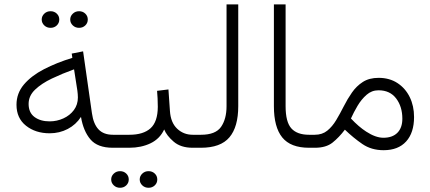

<svg xmlns="http://www.w3.org/2000/svg" viewBox="-20 -678 1975 881"><path d="M302.2 -588.4Q302.2 -604 314 -615.2Q325.7 -626.5 342.8 -626.5Q359.9 -626.5 371.3 -615.5Q382.8 -604.5 382.8 -588.4Q382.8 -572.3 371.3 -561.3Q359.9 -550.3 342.8 -550.3Q325.7 -550.3 314 -561.5Q302.2 -572.8 302.2 -588.4ZM171.4 -588.4Q171.4 -604 183.1 -615.2Q194.8 -626.5 211.9 -626.5Q229 -626.5 240.5 -615.5Q252 -604.5 252 -588.4Q252 -572.3 240.5 -561.3Q229 -550.3 211.9 -550.3Q194.8 -550.3 183.1 -561.5Q171.4 -572.8 171.4 -588.4ZM497.6 0Q427.7 0 395 -38.3Q362.3 -76.7 351.6 -141.6Q328.6 -106 290.8 -86.2Q252.9 -66.4 208 -66.4Q143.1 -66.4 99.4 -101.1Q55.7 -135.7 55.7 -197.3Q55.7 -250 89.8 -290.3Q124 -330.6 182.1 -360.6Q240.2 -390.6 312 -412.6L309.1 -432.1L361.3 -442.4L401.9 -158.2Q408.7 -109.4 431.9 -84.5Q455.1 -59.6 498.5 -59.6H521V0ZM337.4 -231Q337.4 -238.8 336.7 -246.3Q335.9 -253.9 335 -262.2L319.8 -359.9Q265.6 -340.3 218 -317.6Q170.4 -294.9 140.9 -266.6Q111.3 -238.3 111.3 -201.2Q111.3 -161.1 138.4 -141.1Q165.5 -121.1 207.5 -121.1Q241.2 -121.1 271 -134.8Q300.8 -148.4 319.1 -173.1Q337.4 -197.8 337.4 -231Z M500.5 -59.6H573.7Q637.7 -59.6 670.7 -89.4Q703.6 -119.1 704.1 -187.5Q704.1 -208.5 703.1 -226.8Q702.1 -245.1 700.7 -261.2L752.9 -267.6L759.8 -168.5Q763.2 -115.7 792.7 -87.6Q822.3 -59.6 864.3 -59.6H883.8V0H863.8Q809.6 0 777.1 -27.8Q744.6 -55.7 733.4 -84Q713.4 -41 670.7 -20.5Q627.9 0 573.2 0H500.5ZM621.1 145.5Q621.1 129.9 632.8 118.7Q644.5 107.4 661.6 107.4Q678.7 107.4 690.2 118.4Q701.7 129.4 701.7 145.5Q701.7 161.6 690.2 172.6Q678.7 183.6 661.6 183.6Q644.5 183.6 632.8 172.4Q621.1 161.1 621.1 145.5ZM490.2 145.5Q490.2 129.9 502 118.7Q513.7 107.4 530.8 107.4Q547.9 107.4 559.3 118.4Q570.8 129.4 570.8 145.5Q570.8 161.6 559.3 172.6Q547.9 183.6 530.8 183.6Q513.7 183.6 502 172.4Q490.2 161.1 490.2 145.5Z M864.3 -59.6H902.3Q969.2 -59.6 994.4 -95.9Q1019.5 -132.3 1019.5 -190.4V-657.7H1073.2V-190.9Q1073.2 -95.7 1032.7 -47.9Q992.2 0 901.9 0H864.3Z M1236.8 -657.7H1290.5V-190.9Q1290.5 -118.2 1316.9 -88.9Q1343.3 -59.6 1397.9 -59.6H1418.9V0H1397.9Q1313.5 0 1275.1 -47.4Q1236.8 -94.7 1236.8 -190.4Z M1740.2 11.2Q1684.1 11.2 1642.8 -17.1Q1601.6 -45.4 1562.5 -83Q1535.6 -47.4 1505.9 -23.7Q1476.1 0 1425.3 0H1399.4V-59.6H1424.3Q1458.5 -59.6 1481.7 -78.4Q1504.9 -97.2 1522.7 -127Q1540.5 -156.7 1557.4 -190.2Q1574.2 -223.6 1595 -253.4Q1615.7 -283.2 1645 -302Q1674.3 -320.8 1717.3 -320.8Q1767.1 -320.8 1803.7 -296.9Q1840.3 -272.9 1860.1 -232.4Q1879.9 -191.9 1879.9 -141.1Q1879.9 -68.8 1843.5 -28.8Q1807.1 11.2 1740.2 11.2ZM1716.8 -263.7Q1685.5 -263.7 1661.9 -242.9Q1638.2 -222.2 1620.6 -192.4Q1603 -162.6 1590.3 -134.3Q1626 -96.2 1660.2 -74.2Q1703.6 -45.9 1739.3 -45.9Q1780.8 -45.9 1803.5 -68.8Q1826.2 -91.8 1826.2 -133.3Q1826.2 -188.5 1797.9 -226.1Q1769.5 -263.7 1716.8 -263.7Z"/></svg>

Font: Vazirmatn RD UI ExtraLight
Style: Regular
Weight: 200
Designer: Saber Rastikerdar
Foundry: Saber Rastikerdar
Version: Version 33.003